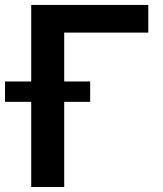

<svg xmlns="http://www.w3.org/2000/svg" viewBox="-53 -747 652 767"><path d="M203.5 0H71.7V-727.3H539.4V-616.8H203.5ZM307.2 -340.2H-33V-421.5H307.2Z"/></svg>

Font: Linik Sans SemiBold
Style: Regular
Weight: 600
Designer: Rasmus Andersson (font), Cristiano Sobral (main changes)
Foundry: rsms
Version: Version 3.018;June 1, 2022;FontCreator 14.0.0.2814 64-bit; t